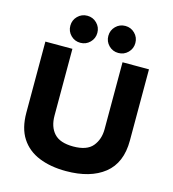

<svg xmlns="http://www.w3.org/2000/svg" viewBox="-127 -984 987 1098"><g transform="rotate(15 366.5 -435.0)"><path d="M364.2 10Q273.3 10 204.6 -17.9Q135.8 -45.8 97.9 -104.2Q60 -162.5 60 -255V-675H220V-280Q220 -213.3 255 -175Q290 -136.7 368.3 -136.7Q449.2 -136.7 482.9 -177.5Q516.7 -218.3 516.7 -279.2V-675H673.3V-253.3Q673.3 -120.8 590.8 -55.4Q508.3 10 364.2 10ZM479.2 -720Q445.8 -720 422.5 -743.3Q399.2 -766.7 399.2 -800Q399.2 -833.3 422.5 -856.7Q445.8 -880 479.2 -880Q512.5 -880 535.8 -856.7Q559.2 -833.3 559.2 -800Q559.2 -766.7 535.8 -743.3Q512.5 -720 479.2 -720ZM254.2 -720Q220.8 -720 197.5 -743.3Q174.2 -766.7 174.2 -800Q174.2 -833.3 197.5 -856.7Q220.8 -880 254.2 -880Q287.5 -880 310.8 -856.7Q334.2 -833.3 334.2 -800Q334.2 -766.7 310.8 -743.3Q287.5 -720 254.2 -720Z"/></g></svg>

Font: Funnel Display ExtraBold
Style: Regular
Weight: 800
Designer: NORD ID, Kristian Moeller
Foundry: Dicotype
Version: Version 1.000